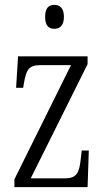

<svg xmlns="http://www.w3.org/2000/svg" viewBox="-20 -767 433 787"><path d="M203 -649C224 -649 242 -661 242 -698C242 -735 224 -747 203 -747C180 -747 165 -735 165 -698C165 -661 180 -649 203 -649ZM39 0H339L344 -150H315L311 -115C305 -59 294 -36 247 -36H106L339 -504V-536H54L46 -407H75L78 -425C87 -478 96 -500 145 -500H271L39 -32Z"/></svg>

Font: Noto Serif Tamil ExtraCondensed Light
Style: Italic
Weight: 300
Width: 2
Italic angle: -12°
Designer: Indian Type Foundry, Tom Grace, and the Monotype Design Team
Foundry: Monotype Imaging Inc.
Version: Version 2.003